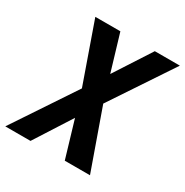

<svg xmlns="http://www.w3.org/2000/svg" viewBox="-228 -667 972 1009"><g transform="rotate(30 258.5 -162.5)"><path d="M-59 205H94L236 -17L302 205H455L327 -156L576 -530H424L281 -309L215 -530H63L190 -169Z"/></g></svg>

Font: Iosevka Sparkle Extrabold
Style: Italic
Weight: 800
Italic angle: -9°
Designer: Belleve Invis
Foundry: Belleve Invis
Version: Version 4.5.0; ttfautohint (v1.8.3)